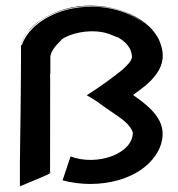

<svg xmlns="http://www.w3.org/2000/svg" viewBox="-20 -635 627 675"><path d="M448 -301C462 -314 555 -366 552 -441C552 -452 550 -463 547 -473C545 -480 542 -488 539 -495C495 -586 353 -633 233 -609C158 -594 71 -547 52 -474C58 -493 69 -515 82 -528C92 -538 98 -544 109 -553L122 -563C131 -569 132 -569 133 -570L140 -574C142 -575 141 -574 144 -576L151 -580C209 -608 273 -620 350 -610C405 -603 456 -582 498 -545C462 -576 420 -596 373 -606C419 -596 463 -575 497 -544C443 -592 350 -625 239 -606C159 -592 80 -544 57 -477C56 -477 55 -476 54 -476V-473C54 -359 51 -104 50 -68V20C56 17 165 -26 158 -28C157 -29 152 -28 150 -27L156 -30V-37C156 -289 157 -367 156 -377C156 -376 157 -375 157 -374V-436C160 -454 168 -467 199 -498C201 -500 240 -524 300 -525C354 -526 378 -508 390 -505L394 -504C414 -493 432 -477 440 -456C444 -445 444 -434 444 -433C442 -427 441 -420 424 -403C417 -396 412 -392 413 -392C385 -369 337 -333 285 -300C290 -297 309 -287 328 -273C376 -237 419 -215 438 -187C444 -178 447 -170 447 -169C447 -94 321 -50 228 -85L200 -1C325 33 488 0 541 -114C576 -199 521 -250 448 -301Z"/></svg>

Font: HIVNotRetro
Style: Regular
Weight: 400
Designer: Feorag
Foundry: Feorag
Version: Version 1.000;PS 001.000;hotconv 1.0.88;makeotf.lib2.5.64775